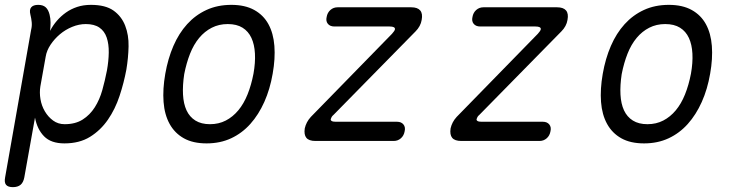

<svg xmlns="http://www.w3.org/2000/svg" viewBox="-32 -580 3052 790"><path d="M174 -453Q186 -476 202.5 -495Q219 -514 239.5 -528.5Q260 -543 285.5 -551.5Q311 -560 342 -560Q402 -560 435 -536.5Q468 -513 483 -474.5Q498 -436 497 -389Q496 -342 488 -294Q478 -240 460 -185.5Q442 -131 412 -87.5Q382 -44 338.5 -17Q295 10 233 10Q178 10 149.5 -19Q121 -48 112 -96L68 150Q64 171 52.5 180.5Q41 190 21 190Q1 190 -7 180.5Q-15 171 -11 150L96 -457Q100 -473 98.5 -488.5Q97 -504 93 -520Q88 -540 96.5 -550Q105 -560 125 -560Q145 -560 156 -550Q167 -540 172 -520Q176 -504 176 -487Q176 -470 174 -453ZM321 -481Q293 -481 265 -469.5Q237 -458 214.5 -439Q192 -420 176 -396Q160 -372 156 -347L134 -224Q130 -199 134.5 -172Q139 -145 152.5 -122Q166 -99 186.5 -84Q207 -69 234 -69Q278 -69 308 -88Q338 -107 358 -138.5Q378 -170 389 -209.5Q400 -249 408 -290Q415 -329 415.5 -364Q416 -399 407 -425.5Q398 -452 377 -466.5Q356 -481 321 -481Z M818 10Q762 10 724.5 -11Q687 -32 666 -70Q645 -108 641 -160.5Q637 -213 648 -276Q659 -339 681.5 -391Q704 -443 738 -480.5Q772 -518 817.5 -539Q863 -560 920 -560Q976 -560 1014 -539Q1052 -518 1072.5 -480.5Q1093 -443 1097 -391Q1101 -339 1090 -277Q1079 -213 1055.5 -160.5Q1032 -108 998 -70Q964 -32 919 -11Q874 10 818 10ZM832 -69Q868 -69 897 -84Q926 -99 948.5 -126Q971 -153 986.5 -191.5Q1002 -230 1011 -277Q1019 -322 1017 -359.5Q1015 -397 1002.5 -424Q990 -451 966 -466Q942 -481 905 -481Q869 -481 839.5 -466Q810 -451 787.5 -424Q765 -397 750 -359Q735 -321 726 -275Q719 -229 721 -191Q723 -153 735.5 -126Q748 -99 772 -84Q796 -69 832 -69Z M1266 0Q1239 0 1228.5 -13Q1218 -26 1222 -52Q1225 -65 1231 -76.5Q1237 -88 1247 -99L1581 -441Q1586 -447 1589 -451Q1592 -455 1593 -459Q1594 -465 1588.5 -468Q1583 -471 1571 -471H1344Q1326 -471 1317 -482Q1308 -493 1312 -510Q1315 -528 1327.5 -539Q1340 -550 1357 -550H1660Q1686 -550 1697 -537Q1708 -524 1703 -498Q1701 -485 1694.5 -473Q1688 -461 1678 -451L1341 -108Q1335 -103 1332.5 -98.5Q1330 -94 1329 -90Q1328 -85 1333 -82Q1338 -79 1350 -79H1602Q1619 -79 1628 -68Q1637 -57 1633 -40Q1630 -22 1617.5 -11Q1605 0 1588 0Z M1866 0Q1839 0 1828.5 -13Q1818 -26 1822 -52Q1825 -65 1831 -76.5Q1837 -88 1847 -99L2181 -441Q2186 -447 2189 -451Q2192 -455 2193 -459Q2194 -465 2188.5 -468Q2183 -471 2171 -471H1944Q1926 -471 1917 -482Q1908 -493 1912 -510Q1915 -528 1927.5 -539Q1940 -550 1957 -550H2260Q2286 -550 2297 -537Q2308 -524 2303 -498Q2301 -485 2294.5 -473Q2288 -461 2278 -451L1941 -108Q1935 -103 1932.5 -98.5Q1930 -94 1929 -90Q1928 -85 1933 -82Q1938 -79 1950 -79H2202Q2219 -79 2228 -68Q2237 -57 2233 -40Q2230 -22 2217.5 -11Q2205 0 2188 0Z M2618 10Q2562 10 2524.5 -11Q2487 -32 2466 -70Q2445 -108 2441 -160.5Q2437 -213 2448 -276Q2459 -339 2481.5 -391Q2504 -443 2538 -480.5Q2572 -518 2617.5 -539Q2663 -560 2720 -560Q2776 -560 2814 -539Q2852 -518 2872.5 -480.5Q2893 -443 2897 -391Q2901 -339 2890 -277Q2879 -213 2855.5 -160.5Q2832 -108 2798 -70Q2764 -32 2719 -11Q2674 10 2618 10ZM2632 -69Q2668 -69 2697 -84Q2726 -99 2748.5 -126Q2771 -153 2786.5 -191.5Q2802 -230 2811 -277Q2819 -322 2817 -359.5Q2815 -397 2802.5 -424Q2790 -451 2766 -466Q2742 -481 2705 -481Q2669 -481 2639.5 -466Q2610 -451 2587.5 -424Q2565 -397 2550 -359Q2535 -321 2526 -275Q2519 -229 2521 -191Q2523 -153 2535.5 -126Q2548 -99 2572 -84Q2596 -69 2632 -69Z"/></svg>

Font: Maple Mono Light
Style: Italic
Weight: 300
Italic angle: -10°
Monospace: yes
Designer: subframe7536
Version: Version 7.000